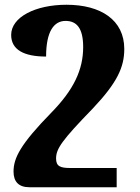

<svg xmlns="http://www.w3.org/2000/svg" viewBox="-20 -523 588 808"><path d="M260 -503C129 -503 27 -451 27 -376C27 -314 80 -285 174 -285C174 -391 207 -435 256 -435C303 -435 330 -404 330 -325C330 -229 290 -145 196 -49C66 84 37 142 37 199C37 241 58 265 104 265H471V184H276C234 184 216 177 216 144C216 103 240 68 371 -67C474 -176 503 -241 503 -317C503 -439 404 -503 260 -503Z"/></svg>

Font: Noto Serif Armenian Extra
Style: Regular
Weight: 800
Designer: Monotype Design Team
Foundry: Monotype Imaging Inc.
Version: Version 1.901